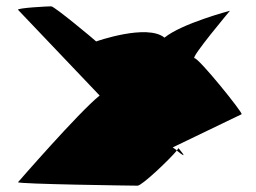

<svg xmlns="http://www.w3.org/2000/svg" viewBox="-20 -587 810 607"><path d="M37 -11C34 -5 401 0 415 0C429 0 517 -84 539 -111C537 -114 531 -117 526 -121L744 -226C747 -232 609 -403 595 -403C581 -403 707 -553 707 -553C707 -553 555 -513 500 -468C445 -513 284 -456 284 -456C278 -462 152 -567 142 -567C131 -567 34 -562 37 -556L295 -285C229 -232 37 -11 37 -11ZM539 -111C583 -75 545 -117 544 -119C545 -118 541 -115 539 -111Z"/></svg>

Font: Ampere
Style: SCSuExt
Weight: 400
Version: Version 1